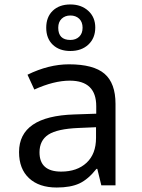

<svg xmlns="http://www.w3.org/2000/svg" viewBox="-20 -836 640 866"><path d="M437 0 418.9 -74.2H415Q377.4 -26.9 337.9 -8.5Q298.3 9.8 235.8 9.8Q156.2 9.8 111.1 -32.2Q65.9 -74.2 65.9 -149.9Q65.9 -312 314.9 -319.8L414.1 -323.2V-356.9Q414.1 -472.2 294.9 -472.2Q223.1 -472.2 134.8 -432.1L104 -499Q199.7 -545.9 291 -545.9Q401.9 -545.9 451.4 -503.4Q501 -460.9 501 -367.2V0ZM413.1 -262.2 334 -258.8Q238.3 -254.9 198.2 -228.8Q158.2 -202.6 158.2 -148.9Q158.2 -62 255.9 -62Q327.6 -62 370.4 -101.8Q413.1 -141.6 413.1 -213.9ZM297.4 -606Q247.6 -606 218 -634.3Q188.5 -662.6 188.5 -710.9Q188.5 -759.3 218 -787.6Q247.6 -815.9 297.4 -815.9Q346.7 -815.9 378.2 -787.1Q409.7 -758.3 409.7 -711.9Q409.7 -664.1 378.7 -635Q347.7 -606 297.4 -606ZM297.4 -766.1Q273.4 -766.1 258.1 -751.5Q242.7 -736.8 242.7 -710.9Q242.7 -655.8 297.4 -655.8Q321.8 -655.8 337.2 -670.4Q352.5 -685.1 352.5 -710.9Q352.5 -736.8 337.2 -751.5Q321.8 -766.1 297.4 -766.1Z"/></svg>

Font: Noto Mono
Style: Regular
Weight: 400
Designer: Monotype Design Team
Foundry: Monotype Imaging Inc.
Version: Version 1.00